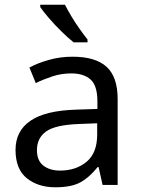

<svg xmlns="http://www.w3.org/2000/svg" viewBox="-20 -786 601 816"><path d="M288 -545Q386 -545 433 -502Q480 -459 480 -365V0H416L399 -76H395Q360 -32 321.5 -11Q283 10 215 10Q142 10 94 -28.5Q46 -67 46 -149Q46 -229 109 -272.5Q172 -316 303 -320L394 -323V-355Q394 -422 365 -448Q336 -474 283 -474Q241 -474 203 -461.5Q165 -449 132 -433L105 -499Q140 -518 188 -531.5Q236 -545 288 -545ZM314 -259Q214 -255 175.5 -227Q137 -199 137 -148Q137 -103 164.5 -82Q192 -61 235 -61Q303 -61 348 -98.5Q393 -136 393 -214V-262ZM256 -766Q267 -744 283.5 -716.5Q300 -689 318.5 -663Q337 -637 352 -618V-606H293Q270 -624 241 -652.5Q212 -681 187.5 -709.5Q163 -738 151 -756V-766Z"/></svg>

Font: Noto Sans Warang Citi
Style: Regular
Weight: 400
Designer: Mangu Purty
Foundry: Mangu Purty
Version: Version 3.002; ttfautohint (v1.8.4.7-5d5b)